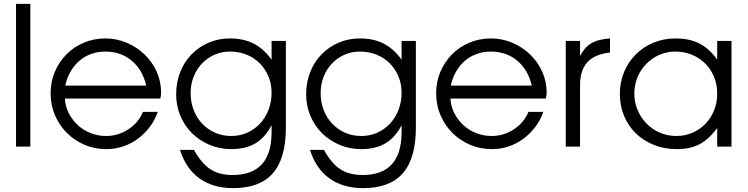

<svg xmlns="http://www.w3.org/2000/svg" viewBox="-20 -759 3870 994"><path d="M63 0H137V-739H63Z M720 -180Q697 -124 644.5 -89.5Q592 -55 529 -55Q487 -55 449 -70Q411 -85 382.5 -111.5Q354 -138 336 -173Q318 -208 316 -249H810Q812 -257 813 -264.5Q814 -272 814 -280Q814 -337 791 -388Q768 -439 728.5 -477Q689 -515 636.5 -537.5Q584 -560 525 -560Q466 -560 414 -538Q362 -516 324 -477.5Q286 -439 264 -387.5Q242 -336 242 -276Q242 -215 264.5 -162.5Q287 -110 326 -71Q365 -32 417.5 -9.5Q470 13 531 13Q576 13 617.5 -1Q659 -15 693.5 -40.5Q728 -66 755 -101.5Q782 -137 797 -180ZM318 -316Q326 -355 344.5 -387.5Q363 -420 390 -443.5Q417 -467 451.5 -479.5Q486 -492 525 -492Q605 -492 661.5 -445Q718 -398 737 -316Z M912 17Q942 114 1012.5 164.5Q1083 215 1187 215Q1325 215 1392.5 138Q1460 61 1460 -98V-547H1386V-450Q1345 -507 1293 -533.5Q1241 -560 1171 -560Q1111 -560 1060 -538Q1009 -516 971.5 -477.5Q934 -439 913 -386Q892 -333 892 -271Q892 -211 914 -159Q936 -107 974.5 -69Q1013 -31 1065 -9Q1117 13 1177 13Q1252 13 1302.5 -17Q1353 -47 1386 -111V-74Q1386 36 1335.5 91.5Q1285 147 1185 147Q1115 147 1069.5 117.5Q1024 88 984 17ZM1177 -55Q1132 -55 1093.5 -72Q1055 -89 1027 -118.5Q999 -148 983 -188.5Q967 -229 967 -277Q967 -323 982.5 -362Q998 -401 1025.5 -430Q1053 -459 1090 -475.5Q1127 -492 1170 -492Q1217 -492 1256.5 -476Q1296 -460 1324.5 -431.5Q1353 -403 1369.5 -364Q1386 -325 1386 -279Q1386 -231 1370 -190Q1354 -149 1326 -119Q1298 -89 1260 -72Q1222 -55 1177 -55Z M1585 17Q1615 114 1685.5 164.5Q1756 215 1860 215Q1998 215 2065.5 138Q2133 61 2133 -98V-547H2059V-450Q2018 -507 1966 -533.5Q1914 -560 1844 -560Q1784 -560 1733 -538Q1682 -516 1644.5 -477.5Q1607 -439 1586 -386Q1565 -333 1565 -271Q1565 -211 1587 -159Q1609 -107 1647.5 -69Q1686 -31 1738 -9Q1790 13 1850 13Q1925 13 1975.5 -17Q2026 -47 2059 -111V-74Q2059 36 2008.5 91.5Q1958 147 1858 147Q1788 147 1742.5 117.5Q1697 88 1657 17ZM1850 -55Q1805 -55 1766.5 -72Q1728 -89 1700 -118.5Q1672 -148 1656 -188.5Q1640 -229 1640 -277Q1640 -323 1655.5 -362Q1671 -401 1698.5 -430Q1726 -459 1763 -475.5Q1800 -492 1843 -492Q1890 -492 1929.5 -476Q1969 -460 1997.5 -431.5Q2026 -403 2042.5 -364Q2059 -325 2059 -279Q2059 -231 2043 -190Q2027 -149 1999 -119Q1971 -89 1933 -72Q1895 -55 1850 -55Z M2716 -180Q2693 -124 2640.5 -89.5Q2588 -55 2525 -55Q2483 -55 2445 -70Q2407 -85 2378.5 -111.5Q2350 -138 2332 -173Q2314 -208 2312 -249H2806Q2808 -257 2809 -264.5Q2810 -272 2810 -280Q2810 -337 2787 -388Q2764 -439 2724.5 -477Q2685 -515 2632.5 -537.5Q2580 -560 2521 -560Q2462 -560 2410 -538Q2358 -516 2320 -477.5Q2282 -439 2260 -387.5Q2238 -336 2238 -276Q2238 -215 2260.5 -162.5Q2283 -110 2322 -71Q2361 -32 2413.5 -9.5Q2466 13 2527 13Q2572 13 2613.5 -1Q2655 -15 2689.5 -40.5Q2724 -66 2751 -101.5Q2778 -137 2793 -180ZM2314 -316Q2322 -355 2340.5 -387.5Q2359 -420 2386 -443.5Q2413 -467 2447.5 -479.5Q2482 -492 2521 -492Q2601 -492 2657.5 -445Q2714 -398 2733 -316Z M2909 0H2983V-319Q2983 -396 3021.5 -437.5Q3060 -479 3138 -487V-560Q3108 -558 3084 -552Q3060 -546 3041.5 -535Q3023 -524 3008.5 -507.5Q2994 -491 2983 -469V-547H2909Z M3189 -272Q3189 -211 3211 -158.5Q3233 -106 3272.5 -68Q3312 -30 3366 -8.5Q3420 13 3483 13Q3553 13 3601 -12Q3649 -37 3693 -96V0H3767V-547H3693V-450Q3652 -508 3600.5 -534Q3549 -560 3477 -560Q3416 -560 3363 -538Q3310 -516 3271.5 -477.5Q3233 -439 3211 -386.5Q3189 -334 3189 -272ZM3264 -275Q3264 -320 3280.5 -359.5Q3297 -399 3326 -428.5Q3355 -458 3393.5 -475Q3432 -492 3476 -492Q3523 -492 3562.5 -475.5Q3602 -459 3631 -430Q3660 -401 3676.5 -361.5Q3693 -322 3693 -275Q3693 -228 3677 -188Q3661 -148 3632.5 -118.5Q3604 -89 3565.5 -72Q3527 -55 3482 -55Q3436 -55 3396.5 -72Q3357 -89 3327.5 -119Q3298 -149 3281 -189Q3264 -229 3264 -275Z"/></svg>

Font: Involve
Style: Regular
Weight: 400
Designer: Stefan Peev
Foundry: Context Ltd.
Version: Version 1.001